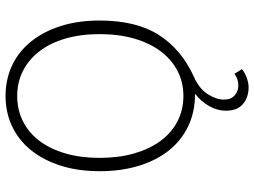

<svg xmlns="http://www.w3.org/2000/svg" viewBox="-132 -579 916 692"><g transform="rotate(-90 326.0 -233.0)"><path d="M357 205Q322 205 297.5 185Q273 165 273 123Q273 93 289 64Q305 35 334 12Q269 12 217.5 -12.5Q166 -37 130 -82Q94 -127 74.5 -190.5Q55 -254 55 -332Q55 -410 75 -472.5Q95 -535 131 -579.5Q167 -624 217 -647.5Q267 -671 326 -671Q386 -671 436 -647.5Q486 -624 522 -579.5Q558 -535 578 -472.5Q598 -410 598 -332Q598 -200 546 -118.5Q494 -37 395 8Q352 27 332.5 58Q313 89 313 116Q313 142 328.5 155Q344 168 363 168Q388 168 406 154L423 181Q411 191 392.5 198Q374 205 357 205ZM326 -30Q376 -30 417 -51.5Q458 -73 487.5 -112.5Q517 -152 533 -207.5Q549 -263 549 -332Q549 -400 533 -455Q517 -510 487.5 -548.5Q458 -587 417 -608Q376 -629 326 -629Q276 -629 234.5 -608Q193 -587 164 -548.5Q135 -510 119 -455Q103 -400 103 -332Q103 -263 119 -207.5Q135 -152 164 -112.5Q193 -73 234.5 -51.5Q276 -30 326 -30Z"/></g></svg>

Font: hySource Sans Pro Light
Style: Regular
Weight: 300
Designer: Paul D. Hunt
Foundry: Adobe Systems Incorporated
Version: Version 2.021;PS 2.000;hotconv 1.0.86;makeotf.lib2.5.63406